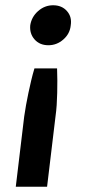

<svg xmlns="http://www.w3.org/2000/svg" viewBox="-20 -542 339 730"><path d="M159 168H40L72 -99Q75 -120 79 -142.5Q83 -165 88 -188.5Q93 -212 98.5 -235.5Q104 -259 111 -282H197Q198 -259 198 -235.5Q198 -212 197.5 -188.5Q197 -165 195.5 -142.5Q194 -120 191 -99ZM95 -446Q100 -478 125 -500Q150 -522 182 -522Q215 -522 234.5 -500Q254 -478 249 -446Q246 -414 221 -392Q196 -370 164 -370Q131 -370 111.5 -392Q92 -414 95 -446Z"/></svg>

Font: Aleo
Style: Bold Italic
Weight: 700
Italic angle: -7°
Version: Version 2.001;gftools[0.9.29]